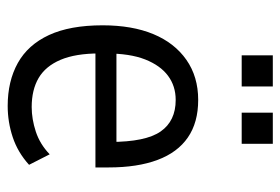

<svg xmlns="http://www.w3.org/2000/svg" viewBox="-138 -600 747 512"><g transform="rotate(90 236.0 -344.5)"><path d="M263 9Q197 9 148.5 -18Q100 -45 74 -101Q48 -157 48 -244Q48 -323 71.5 -379.5Q95 -436 140 -467.5Q185 -499 247 -499Q307 -499 347 -471.5Q387 -444 407 -390.5Q427 -337 427 -260V-225H108V-281H374L359 -264Q359 -359 331 -399Q303 -439 247 -439Q210 -439 182.5 -418.5Q155 -398 139 -357.5Q123 -317 123 -253V-236Q123 -172 140 -132Q157 -92 188.5 -73.5Q220 -55 266 -55Q298 -55 331.5 -66Q365 -77 392 -103L420 -48Q387 -18 346.5 -4.5Q306 9 263 9ZM281 -615V-698H364V-615ZM128 -615V-698H211V-615Z"/></g></svg>

Font: Nunito Sans 10pt Condensed
Style: Regular
Weight: 400
Width: 3
Designer: Vernon Adams
Foundry: Vernon Adams
Version: Version 3.101;gftools[0.9.27]